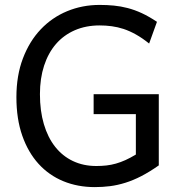

<svg xmlns="http://www.w3.org/2000/svg" viewBox="-20 -745 733 777"><path d="M622.6 -75.7Q585 -49.3 551.8 -32.2Q518.6 -15.1 487.3 -5.4Q456.1 4.4 425.8 8.3Q395.5 12.2 363.8 12.2Q294.4 12.2 236.3 -11.7Q178.2 -35.6 136 -82Q93.8 -128.4 70.1 -196Q46.4 -263.7 46.4 -351.6Q46.4 -439.5 72.8 -508.8Q99.1 -578.1 144.8 -626.2Q190.4 -674.3 251.7 -699.7Q313 -725.1 383.3 -725.1Q413.1 -725.1 440.9 -722.4Q468.8 -719.7 496.8 -712.4Q524.9 -705.1 554 -691.7Q583 -678.2 615.2 -656.7L583.5 -568.8Q556.2 -590.8 530.5 -605.2Q504.9 -619.6 480.5 -627.7Q456.1 -635.7 431.9 -638.9Q407.7 -642.1 383.3 -642.1Q327.6 -642.1 282.7 -622.6Q237.8 -603 206.5 -566.9Q175.3 -530.8 158.4 -479.2Q141.6 -427.7 141.6 -363.8Q141.6 -296.4 157.5 -242.7Q173.3 -189 203.1 -151.1Q232.9 -113.3 275.1 -93.3Q317.4 -73.2 369.6 -73.2Q391.6 -73.2 410.9 -75.4Q430.2 -77.6 449.2 -83Q468.3 -88.4 487.8 -97.2Q507.3 -106 529.8 -119.6V-283.2H358.9V-363.8H622.6Z"/></svg>

Font: Andika APac
Style: Regular
Weight: 400
Designer: Victor Gaultney, Annie Olsen, Julie Remington, Don Collingsworth, Eric Hays, Becca Hirsbrunner
Foundry: SIL International
Version: Version 5.000